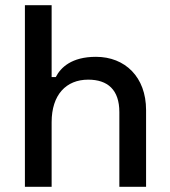

<svg xmlns="http://www.w3.org/2000/svg" viewBox="-20 -720 655 740"><path d="M76 0H179V-249C179 -355 235 -413 320 -413C395 -413 440 -374 440 -288V0H543V-296C543 -423 462 -501 350 -501C256 -501 214 -460 195 -423H179V-700H76Z"/></svg>

Font: Meta Space Medium
Style: Regular
Weight: 500
Designer: Meta Pool / Florian Karsten
Foundry: Meta Pool / Florian Karsten
Version: Version 2.000;Glyphs 3.1.1 (3137)